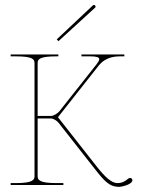

<svg xmlns="http://www.w3.org/2000/svg" viewBox="-20 -737 560 765"><path d="M206 -580 213 -573 359.5 -707C362.5 -710 360 -714 358.5 -715.5C357 -717 353 -718.5 350 -715.5ZM22.5 -520V-512.5H42.5C108.5 -512.5 117.5 -501.5 117.5 -486V-35C117.5 -20.5 111 -7.5 42.5 -7.5H22.5V0H232.5V-7.5H205C136.5 -7.5 130 -20.5 130 -35V-265H182.5C193.5 -265 208.5 -254.5 214 -247L356.5 -65.5C396 -15 416.5 7.5 453.5 7.5C466.5 7.5 507.5 -2.5 507.5 -19C507.5 -24.5 503 -28 498 -28C496 -28 493.5 -27 491.5 -25.5C477 -14 466.5 -7.5 447.5 -7.5C425 -7.5 399 -31 367 -71.5L211 -270L372 -474C401.5 -511.5 439 -512.5 463 -512.5H475.5V-520H304.5V-512.5H339.5C364.5 -512.5 375.5 -509 375.5 -501C375.5 -496 371.5 -489.5 364 -480L216.5 -293.5C209.5 -285 193.5 -275 182.5 -275H130V-486C130 -501.5 139 -512.5 205 -512.5H212.5V-520Z"/></svg>

Font: ZnikomitSC
Style: Regular
Weight: 100
Designer: gluk
Foundry: gluk
Version: Version 0.55